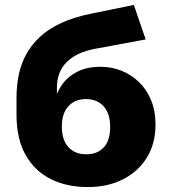

<svg xmlns="http://www.w3.org/2000/svg" viewBox="-20 -748 698 779"><path d="M337 11Q250 11 185 -22Q120 -55 83.5 -120Q47 -185 47 -282V-352Q47 -400 56 -444Q65 -488 86 -527Q107 -566 142 -598.5Q177 -631 229 -655Q281 -679 352 -693L523 -728L571 -588L366 -550Q291 -536 251 -496.5Q211 -457 211 -393V-344H203Q212 -377 234 -407.5Q256 -438 294.5 -457.5Q333 -477 388 -477Q433 -477 473 -461Q513 -445 544 -415Q575 -385 593 -341.5Q611 -298 611 -243Q611 -165 575.5 -108Q540 -51 478 -20Q416 11 337 11ZM330 -122Q375 -122 401 -150Q427 -178 427 -233Q427 -287 400.5 -316.5Q374 -346 329 -346Q284 -346 257.5 -317Q231 -288 231 -235Q231 -180 257.5 -151Q284 -122 330 -122Z"/></svg>

Font: Nunito Sans 9pt Black
Style: Regular
Weight: 900
Version: Version 3.101;gftools[0.9.27]